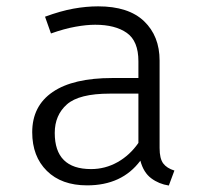

<svg xmlns="http://www.w3.org/2000/svg" viewBox="-20 -568 655 599"><path d="M477.9 -106.2Q477.9 -73.3 489.2 -58.2Q500.5 -43.1 524.1 -35.9L506.7 10.8Q475.9 6.2 451.8 -11.8Q427.7 -29.7 417.9 -66.7Q360.5 10.3 251.8 10.3Q171.8 10.3 126.2 -34.9Q80.5 -80 80.5 -155.4Q80.5 -237.4 144.4 -281Q208.2 -324.6 330.3 -324.6H411.8V-376.9Q411.8 -440 375.6 -465.4Q339.5 -490.8 276.9 -490.8Q249.7 -490.8 215.4 -484.6Q181 -478.5 139 -463.6L120.5 -515.9Q169.2 -533.8 209 -541Q248.7 -548.2 286.2 -548.2Q381 -548.2 429.5 -501.8Q477.9 -455.4 477.9 -379ZM264.1 -40.5Q308.2 -40.5 346.7 -62.1Q385.1 -83.6 411.8 -122.1V-275.9H322.6Q226.7 -275.9 188.7 -242.3Q150.8 -208.7 150.8 -153.3Q150.8 -40.5 264.1 -40.5Z"/></svg>

Font: Fira Code Light
Style: Regular
Weight: 300
Monospace: yes
Designer: Carrois Corporate, Edenspiekermann AG, Nikita Prokopov
Foundry: Carrois Corporate, Edenspiekermann AG, Nikita Prokopov
Version: Version 6.000; ttfautohint (v1.8.2) -l 8 -r 50 -G 200 -x 14 